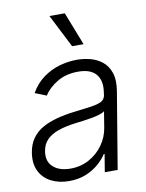

<svg xmlns="http://www.w3.org/2000/svg" viewBox="-88 -845 700 919"><g transform="rotate(-10 262.0 -385.0)"><path d="M173.3 12.2Q124 12.2 86.4 -7.1Q48.8 -26.4 30.5 -63.2Q12.2 -100.1 20.5 -152.8Q27.3 -193.4 47.1 -220.9Q66.9 -248.5 98.1 -266.1Q129.4 -283.7 169.4 -294.2Q209.5 -304.7 256.3 -310.1Q303.2 -315.9 335.7 -320.3Q368.2 -324.7 386.5 -333.7Q404.8 -342.8 408.2 -363.3L409.7 -376Q418.9 -432.1 392.8 -464.1Q366.7 -496.1 305.2 -496.1Q246.1 -496.1 202.9 -470Q159.7 -443.8 138.7 -409.2L83 -431.2Q108.4 -475.6 145.5 -502.4Q182.6 -529.3 225.3 -541.3Q268.1 -553.2 309.6 -553.2Q340.8 -553.2 373 -545.2Q405.3 -537.1 431.2 -516.8Q457 -496.6 469.2 -460.7Q481.4 -424.8 472.2 -370.1L410.6 0H348.1L362.3 -86.4H358.4Q343.3 -62.5 317.1 -39.8Q291 -17.1 255.1 -2.4Q219.2 12.2 173.3 12.2ZM189.9 -45.4Q240.2 -45.4 281 -67.9Q321.8 -90.3 348.4 -127.7Q375 -165 382.3 -209.5L395 -288.1Q387.2 -281.2 369.6 -275.9Q352.1 -270.5 330.3 -266.6Q308.6 -262.7 286.4 -259.8Q264.2 -256.8 247.6 -254.9Q200.7 -249 166 -236.8Q131.3 -224.6 110.4 -203.6Q89.4 -182.6 84 -149.4Q75.7 -100.1 105.7 -72.8Q135.7 -45.4 189.9 -45.4ZM298.8 -621.1 216.8 -782.2H291.5L354.5 -621.1Z"/></g></svg>

Font: Inter Tight Light
Style: Italic
Weight: 300
Italic angle: -9.39999°
Designer: Rasmus Andersson
Foundry: rsms
Version: Version 3.004